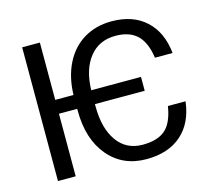

<svg xmlns="http://www.w3.org/2000/svg" viewBox="-104 -849 1103 986"><g transform="rotate(-15 448.0 -356.0)"><path d="M183.6 -406.2H280.8Q283.2 -500.5 319.1 -572.3Q355 -644 418.9 -682.6Q482.9 -721.2 566.9 -721.2Q679.2 -721.2 747.8 -658.7Q816.4 -596.2 828.1 -482.9H734.4Q722.2 -566.9 681.4 -605.5Q640.6 -644 566.9 -644Q479 -644 428.5 -580.3Q377.9 -516.6 375 -406.2H639.6V-332.5H375V-319.8Q375 -204.1 423.3 -135.7Q471.7 -67.4 558.6 -67.4Q638.2 -67.4 679.4 -103.3Q720.7 -139.2 734.4 -226.1H828.1Q814.9 -113.3 744.9 -52Q674.8 9.3 558.6 9.3Q432.6 9.3 356.7 -81.1Q280.8 -171.4 280.8 -322.8V-332.5H183.6V0H89.4V-710.9H183.6Z"/></g></svg>

Font: RobotoInd
Style: Regular
Weight: 400
Designer: Google
Version: Version 2.001101; 2014